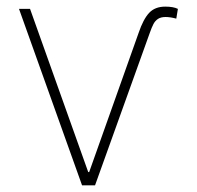

<svg xmlns="http://www.w3.org/2000/svg" viewBox="-20 -557 592 577"><path d="M70.3 -530.3 245.1 -40H248L396.5 -458Q410.6 -499.5 428.2 -518.3Q445.8 -537.1 476.6 -537.1Q501 -537.1 514.6 -530.3L509.8 -501Q491.7 -505.9 477.5 -505.9Q463.4 -505.9 454.8 -500.2Q446.3 -494.6 441.2 -484.9Q436 -475.1 429.7 -457L265.6 0H226.6L37.1 -530.3Z"/></svg>

Font: Pretendard JP Thin
Style: Regular
Weight: 100
Designer: Base glyphs from Inter by Rasmus Andersson; Hangeul glyphs from Noto Sans CJK(Source Han Sans) by Jang Soo-young and Kan
Foundry: Kil Hyung-jin
Version: Version 1.309